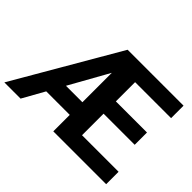

<svg xmlns="http://www.w3.org/2000/svg" viewBox="-151 -975 1238 1238"><g transform="rotate(45 468.0 -355.5)"><path d="M136 -150.1 180.7 -265.4H499.3V-150.1ZM-12.2 0 400.9 -710.9H910.9V-597.2H582.8V-421.9H866.5V-309.8H582.8V-113.3H916V0H434.1V-533.7L135.7 0Z"/></g></svg>

Font: RobotoFlex
Style: Regular
Weight: 400
Designer: Berlow after Robertson
Foundry: Google
Version: Version 2.136